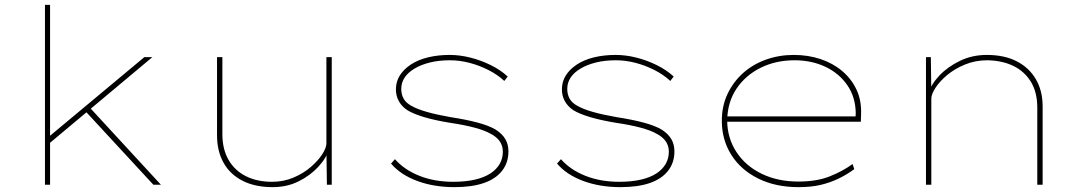

<svg xmlns="http://www.w3.org/2000/svg" viewBox="-20 -760 4475 790"><path d="M177 -165V-194L574 -525H607ZM165 0V-740H186V0ZM611 0 331 -303 348 -319 642 0Z M1102 10Q1029 10 977.5 -16.5Q926 -43 899.5 -91Q873 -139 873 -203V-525H895V-208Q895 -146 920.5 -102Q946 -58 992 -35Q1038 -12 1099 -12Q1147 -12 1188 -29.5Q1229 -47 1259 -73Q1289 -99 1306 -125.5Q1323 -152 1323 -170V-525H1345V0H1325L1323 -147L1335 -150Q1324 -111 1290.5 -74.5Q1257 -38 1209 -14Q1161 10 1102 10Z M1850 10Q1765 10 1696.5 -15.5Q1628 -41 1589 -87L1605 -105Q1644 -61 1706 -36.5Q1768 -12 1845 -12Q1896 -12 1934.5 -21Q1973 -30 1998 -46.5Q2023 -63 2036 -85.5Q2049 -108 2049 -136Q2049 -183 2000 -209Q1976 -223 1933.5 -234.5Q1891 -246 1830 -255Q1769 -265 1725.5 -278Q1682 -291 1657 -306Q1634 -321 1621.5 -343Q1609 -365 1609 -392Q1609 -424 1625 -449.5Q1641 -475 1670.5 -494.5Q1700 -514 1741 -524Q1782 -534 1830 -534Q1872 -534 1915.5 -523Q1959 -512 1999.5 -492Q2040 -472 2069 -445L2055 -427Q2027 -453 1989.5 -472Q1952 -491 1911.5 -501.5Q1871 -512 1831 -512Q1786 -512 1749.5 -503Q1713 -494 1686 -478Q1659 -462 1645 -441Q1631 -420 1631 -394Q1631 -372 1640.5 -354.5Q1650 -337 1672 -325Q1696 -311 1736.5 -299.5Q1777 -288 1834 -278Q1899 -268 1945.5 -255.5Q1992 -243 2019 -227Q2046 -210 2059 -188Q2072 -166 2072 -137Q2072 -91 2046 -57.5Q2020 -24 1971 -7Q1922 10 1850 10Z M2533 10Q2448 10 2379.5 -15.5Q2311 -41 2272 -87L2288 -105Q2327 -61 2389 -36.5Q2451 -12 2528 -12Q2579 -12 2617.5 -21Q2656 -30 2681 -46.5Q2706 -63 2719 -85.5Q2732 -108 2732 -136Q2732 -183 2683 -209Q2659 -223 2616.5 -234.5Q2574 -246 2513 -255Q2452 -265 2408.5 -278Q2365 -291 2340 -306Q2317 -321 2304.5 -343Q2292 -365 2292 -392Q2292 -424 2308 -449.5Q2324 -475 2353.5 -494.5Q2383 -514 2424 -524Q2465 -534 2513 -534Q2555 -534 2598.5 -523Q2642 -512 2682.5 -492Q2723 -472 2752 -445L2738 -427Q2710 -453 2672.5 -472Q2635 -491 2594.5 -501.5Q2554 -512 2514 -512Q2469 -512 2432.5 -503Q2396 -494 2369 -478Q2342 -462 2328 -441Q2314 -420 2314 -394Q2314 -372 2323.5 -354.5Q2333 -337 2355 -325Q2379 -311 2419.5 -299.5Q2460 -288 2517 -278Q2582 -268 2628.5 -255.5Q2675 -243 2702 -227Q2729 -210 2742 -188Q2755 -166 2755 -137Q2755 -91 2729 -57.5Q2703 -24 2654 -7Q2605 10 2533 10Z M3265 10Q3171 10 3099.5 -25.5Q3028 -61 2989 -123Q2950 -185 2950 -263Q2950 -324 2973.5 -373.5Q2997 -423 3037 -459Q3077 -495 3131 -514.5Q3185 -534 3246 -534Q3305 -534 3356 -517Q3407 -500 3445 -468Q3483 -436 3504 -391.5Q3525 -347 3523 -291L3522 -259H2962V-281H3511L3500 -270L3501 -295Q3500 -361 3466 -410Q3432 -459 3375.5 -485.5Q3319 -512 3249 -512Q3172 -512 3109.5 -481Q3047 -450 3010 -394.5Q2973 -339 2972 -263Q2973 -191 3010.5 -134Q3048 -77 3114 -45Q3180 -13 3265 -13Q3341 -13 3394.5 -34.5Q3448 -56 3488 -85L3495 -64Q3462 -40 3428 -24Q3394 -8 3355.5 1Q3317 10 3265 10Z M3790 0V-525H3810L3812 -378L3800 -375Q3811 -413 3845 -449Q3879 -485 3929.5 -509.5Q3980 -534 4040 -534Q4113 -534 4164 -507.5Q4215 -481 4242.5 -433.5Q4270 -386 4270 -322V0H4248V-317Q4248 -380 4222 -423Q4196 -466 4150 -488.5Q4104 -511 4042 -512Q3993 -512 3950.5 -494.5Q3908 -477 3877 -451Q3846 -425 3829 -398.5Q3812 -372 3812 -354V0H3802Q3799 0 3796 0Q3793 0 3790 0Z"/></svg>

Font: Lexend Mega Thin
Style: Regular
Weight: 250
Version: Version 1.007